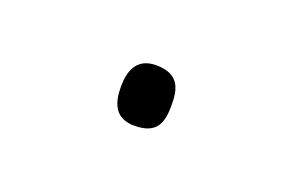

<svg xmlns="http://www.w3.org/2000/svg" viewBox="-30 -359 279 185"><g transform="rotate(20 110.0 -267.0)"><path d="M85 -267C85 -250 90 -236 110 -236C134 -236 137 -250 137 -267C137 -283 134 -298 110 -298C90 -298 85 -283 85 -267Z"/></g></svg>

Font: Noto Sans Khmer UI Condensed Thin
Style: Regular
Weight: 100
Width: 3
Designer: Danh Hong and the Monotype Design Team
Foundry: Monotype Imaging Inc.
Version: Version 2.002